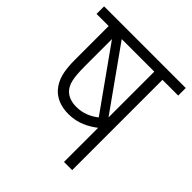

<svg xmlns="http://www.w3.org/2000/svg" viewBox="-172 -743 863 863"><g transform="rotate(45 259.5 -311.0)"><path d="M519 -622H0V-574H77V-363C77 -282 90 -243 118 -210C143 -182 180 -166 229 -166C289 -166 333 -191 367 -217V0H419V-574H519ZM367 -574V-283L160 -574ZM158 -241C138 -263 129 -292 129 -373V-543L336 -252C308 -230 274 -214 231 -214C200 -214 175 -223 158 -241Z"/></g></svg>

Font: Noto Sans Devanagari UI SemiCondensed Light
Style: Regular
Weight: 300
Width: 4
Designer: Jelle Bosma - Monotype Design Team
Foundry: Monotype Imaging Inc.
Version: Version 2.004